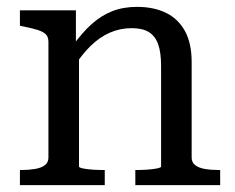

<svg xmlns="http://www.w3.org/2000/svg" viewBox="-20 -539 684 559"><path d="M38 0V-44H40Q63 -44 81.5 -47Q100 -50 110.5 -58Q121 -66 121 -80V-417Q121 -432 113 -439.5Q105 -447 89 -452Q73 -457 48 -462L38 -464V-509H201V-403L210 -392V-54Q210 -51 222 -48.5Q234 -46 251 -45Q268 -44 282 -44H285V0ZM621 0H374V-44H376Q390 -44 407 -45Q424 -46 436.5 -48.5Q449 -51 449 -54V-347Q449 -386 440.5 -410Q432 -434 413.5 -445.5Q395 -457 363 -457Q330 -457 300 -444Q270 -431 243.5 -405Q217 -379 193 -341L192 -406Q219 -444 247 -469Q275 -494 307 -506.5Q339 -519 379 -519Q427 -519 462.5 -502Q498 -485 518 -449.5Q538 -414 538 -358V-80Q538 -66 548.5 -58Q559 -50 577 -47Q595 -44 619 -44H621Z"/></svg>

Font: Roboto Serif 28pt
Style: Regular
Weight: 400
Designer: Greg Gazdowicz
Foundry: Commercial Type
Version: Version 1.008